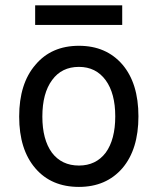

<svg xmlns="http://www.w3.org/2000/svg" viewBox="-20 -697 598 728"><path d="M113.3 -602.5Q113.3 -621.1 113.3 -676.8Q195.3 -676.8 443.4 -676.8Q443.4 -658.2 443.4 -602.5Q360.4 -602.5 113.3 -602.5ZM279.3 11.7Q174.8 11.7 114.3 -58.6Q52.7 -129.9 52.7 -254.9Q52.7 -379.9 114.3 -451.2Q174.8 -523.4 279.3 -523.4Q382.8 -523.4 444.3 -452.1Q504.9 -380.9 504.9 -255.9Q504.9 -130.9 444.3 -59.6Q382.8 11.7 279.3 11.7ZM279.3 -69.3Q343.8 -69.3 380.9 -118.2Q417 -168 417 -255.9Q417 -342.8 380.9 -392.6Q343.8 -443.4 279.3 -443.4Q213.9 -443.4 177.7 -393.6Q140.6 -343.8 140.6 -254.9Q140.6 -168 176.8 -118.2Q213.9 -69.3 279.3 -69.3Z"/></svg>

Font: Overpass
Style: Regular
Weight: 400
Designer: Delve Withrington, Thomas Jockin
Version: Version 3.000;DELV;Overpass; ttfautohint (v1.5)